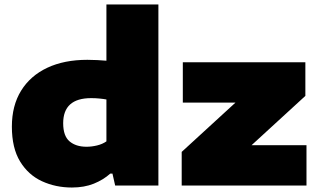

<svg xmlns="http://www.w3.org/2000/svg" viewBox="-20 -828 1422 857"><path d="M301 9Q228.5 9 167.5 -19Q106.5 -47 69.8 -107Q33 -167 33 -263Q33 -356.5 74.2 -423.2Q115.5 -490 191 -525.5Q266.5 -561 370 -561Q392.5 -561 414.5 -559.8Q436.5 -558.5 455 -557V-808H687V0H494L482 -53H472Q441.5 -25.5 398.8 -8.2Q356 9 301 9ZM366 -173Q389.5 -173 413.2 -178.8Q437 -184.5 455 -197V-384Q441.5 -386.5 424 -388.2Q406.5 -390 387 -390Q262 -390 262 -278Q262 -221 290.5 -197Q319 -173 366 -173ZM791 0V-150L1031 -370H796V-550H1343V-400L1103 -180H1348V0Z"/></svg>

Font: Encode Sans Expanded Expanded Black
Style: Regular
Weight: 900
Width: 7
Designer: Multiple Designers
Foundry: Impallari Type
Version: Version 3.000; ttfautohint (v1.8.3) -l 8 -r 50 -G 200 -x 14 